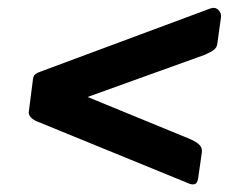

<svg xmlns="http://www.w3.org/2000/svg" viewBox="-20 -600 606 491"><path d="M487 -146Q485 -131 477.5 -129Q470 -127 460 -132L71 -291Q63 -295 57.5 -301.5Q52 -308 54 -317L64 -395Q65 -406 70 -410Q75 -414 84 -417L517 -578Q530 -583 538.5 -574.5Q547 -566 545 -555L536 -490Q535 -479 527.5 -473Q520 -467 504 -460L204 -352L467 -244Q483 -237 490.5 -229Q498 -221 496 -209Z"/></svg>

Font: Libre Franklin SemiBold
Style: Italic
Weight: 600
Italic angle: -8°
Designer: Pablo Impallari, Rodrigo Fuenzalida, Nhung Nguyen
Foundry: Impallari Type
Version: Version 3.000